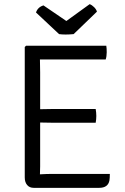

<svg xmlns="http://www.w3.org/2000/svg" viewBox="-20 -903 603 923"><path d="M173 -103 172 -65Q206 -67 234 -67H508Q508 -46 506 -35Q499 0 457 0H142Q122 0 110.5 -13.5Q99 -27 99 -50V-677L105 -683H491Q493 -671 493 -651.5Q493 -632 488 -617H172L173 -555V-378L233 -379H440Q443 -361 443 -345.5Q443 -330 440 -313H233Q195 -313 173 -314ZM189 -877 299 -802 411 -883Q422 -879 432.5 -868.5Q443 -858 446 -847L334 -739Q292 -735 264 -739L153 -843Q162 -869 189 -877Z"/></svg>

Font: Signika
Style: Light
Weight: 300
Designer: Anna Giedrys
Foundry: Anna Giedrys
Version: Version 1.001